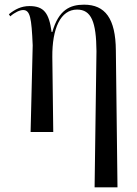

<svg xmlns="http://www.w3.org/2000/svg" viewBox="-20 -565 587 822"><path d="M385 237H483L476 -349C475 -486 430 -545 340 -545C280 -545 231 -523 204 -428H201C190 -508 169 -539 106 -539C71 -539 44 -525 18 -504L24 -495C43 -512 65 -522 79 -522C109 -522 115 -489 120 -371L111 0H208L204 -321C203 -443 239 -524 310 -524C371 -524 392 -471 393 -346Z"/></svg>

Font: Noto Serif Display Condensed
Style: Regular
Weight: 400
Width: 3
Designer: Monotype Design Team
Foundry: Monotype Imaging Inc.
Version: Version 2.009